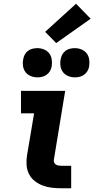

<svg xmlns="http://www.w3.org/2000/svg" viewBox="-20 -1005 504 1025"><path d="M307 0Q281 0 255.5 -3Q230 -6 207 -15Q184 -24 165 -39Q146 -54 135 -75.5Q124 -97 122 -123Q120 -149 124 -174L162 -400H92V-520H328L268 -155Q266 -147 268.5 -139.5Q271 -132 277 -127.5Q283 -123 291 -121.5Q299 -120 307 -120H360V0ZM380 -592Q361 -592 344 -599Q327 -606 316.5 -619.5Q306 -633 303 -651.5Q300 -670 304 -689Q306 -702 312.5 -714Q319 -726 330 -734Q341 -742 354 -745Q367 -748 380 -748Q398 -748 415 -741Q432 -734 442.5 -720.5Q453 -707 456 -688.5Q459 -670 456 -651Q454 -638 447 -626Q440 -614 429 -606Q418 -598 405 -595Q392 -592 380 -592ZM180 -592Q161 -592 144 -599Q127 -606 116.5 -619.5Q106 -633 103 -651.5Q100 -670 104 -689Q106 -702 112.5 -714Q119 -726 130 -734Q141 -742 154 -745Q167 -748 180 -748Q198 -748 215 -741Q232 -734 242.5 -720.5Q253 -707 256 -688.5Q259 -670 256 -651Q254 -638 247 -626Q240 -614 229 -606Q218 -598 205 -595Q192 -592 180 -592ZM280 -775 221 -835 386 -985 464 -905Z"/></svg>

Font: Iosevka Etoile Heavy Oblique
Style: Regular
Weight: 900
Italic angle: -9°
Designer: Belleve Invis
Foundry: Belleve Invis
Version: Version 15.5.2; ttfautohint (v1.8.4)